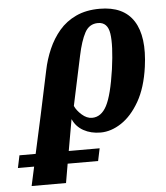

<svg xmlns="http://www.w3.org/2000/svg" viewBox="-154 -597 755 873"><g transform="rotate(-5 223.0 -161.0)"><path d="M-100 140 -88 83H-14L24 -90L67 -292Q77 -341 97 -387Q117 -433 148 -469.5Q179 -506 225 -527.5Q271 -549 333 -549Q442 -549 488 -477Q534 -405 515 -268Q502 -174 466.5 -112Q431 -50 384 -19Q337 12 289 12Q245 12 211.5 -6.5Q178 -25 163 -59H162L137 83H278L266 140H127L112 227H-45L-26 140ZM256 -58Q298 -58 323 -105.5Q348 -153 365 -270Q380 -379 372 -432Q364 -485 320 -485Q280 -485 260 -448Q240 -411 226 -344L178 -119Q187 -98 209.5 -78Q232 -58 256 -58Z"/></g></svg>

Font: Noto Serif ExtraCondensed ExtraBold
Style: Italic
Weight: 800
Width: 2
Italic angle: -12°
Designer: Monotype Design Team
Foundry: Monotype Imaging Inc.
Version: Version 2.013